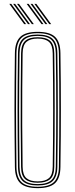

<svg xmlns="http://www.w3.org/2000/svg" viewBox="-20 -970 390 995"><path d="M175.2 5Q112.8 5 85.4 -20.6Q58 -46.2 57.2 -105Q56.2 -191.2 55.6 -263.6Q55 -336 55 -403.2Q55 -470.5 55.6 -541Q56.2 -611.5 57.2 -694Q58 -753.5 85.4 -779.2Q112.8 -805 175.2 -805Q238 -805 265.2 -779.2Q292.5 -753.5 293.2 -694Q294.5 -611.5 295 -541Q295.5 -470.5 295.5 -403.2Q295.5 -336 295 -263.6Q294.5 -191.2 293.2 -105Q292.5 -46.2 265.2 -20.6Q238 5 175.2 5ZM175.2 -2Q233.5 -2 259 -26Q284.5 -50 285.2 -105Q286.5 -191.2 287 -263.6Q287.5 -336 287.5 -403.2Q287.5 -470.5 287 -541Q286.5 -611.5 285.2 -694Q284.5 -749.8 259 -773.9Q233.5 -798 175.2 -798Q117 -798 91.5 -773.9Q66 -749.8 65.2 -694Q64.2 -611.5 63.6 -541Q63 -470.5 63 -403.2Q63 -336 63.6 -263.6Q64.2 -191.2 65.2 -105Q66 -50 91.6 -26Q117.2 -2 175.2 -2ZM175.2 -9Q121.5 -9 97.8 -31.4Q74 -53.8 73.2 -105Q72.2 -191.2 71.6 -263.6Q71 -336 71 -403.2Q71 -470.5 71.6 -541Q72.2 -611.5 73.2 -694Q74 -746 97.8 -768.5Q121.5 -791 175.2 -791Q229 -791 252.8 -768.5Q276.5 -746 277.2 -694Q278.5 -611.5 279 -541Q279.5 -470.5 279.5 -403.2Q279.5 -336 279 -263.6Q278.5 -191.2 277.2 -105Q276.5 -53.8 252.8 -31.4Q229 -9 175.2 -9ZM175.2 -16Q223.8 -16 246.2 -36.4Q268.8 -56.8 269.2 -105Q270.5 -191.2 271 -263.6Q271.5 -336 271.5 -403.2Q271.5 -470.5 271 -541Q270.5 -611.5 269.2 -694Q268.5 -742.2 246.6 -763.1Q224.8 -784 175.2 -784Q125.8 -784 103.9 -763.1Q82 -742.2 81.2 -694Q80.2 -611.5 79.6 -541Q79 -470.5 79 -403.2Q79 -336 79.6 -263.6Q80.2 -191.2 81.2 -105Q81.8 -56.8 104.2 -36.4Q126.8 -16 175.2 -16ZM175.2 -23Q133 -23 111.4 -40.8Q89.8 -58.5 89.2 -105Q87.8 -220 87.2 -316.8Q86.8 -413.5 87.4 -504.6Q88 -595.8 89.2 -694Q89.8 -739.5 110.6 -758.2Q131.5 -777 175.2 -777Q219.2 -777 240 -758.2Q260.8 -739.5 261.2 -694Q262.2 -625.5 262.8 -556.6Q263.2 -487.8 263.4 -416.1Q263.5 -344.5 263 -267.4Q262.5 -190.2 261.2 -105Q260.8 -58.5 239.1 -40.8Q217.5 -23 175.2 -23ZM175.2 -30Q214 -30 233.4 -46.6Q252.8 -63.2 253.2 -106Q254.2 -183.5 254.9 -254.2Q255.5 -325 255.5 -394.6Q255.5 -464.2 255 -537.5Q254.5 -610.8 253.2 -693Q252.8 -736.2 233.4 -753.1Q214 -770 175.2 -770Q136.8 -770 117.2 -753.1Q97.8 -736.2 97.2 -693Q96 -603 95.4 -511.1Q94.8 -419.2 95.2 -319.6Q95.8 -220 97.2 -106Q97.8 -63.2 117.2 -46.6Q136.8 -30 175.2 -30ZM145.2 -845 68.2 -950H78.2L155.2 -845ZM105.2 -845 28.2 -950H38.2L115.2 -845ZM125.2 -845 48.2 -950H58.2L135.2 -845ZM235.2 -845 158.2 -950H168.2L245.2 -845ZM195.2 -845 118.2 -950H128.2L205.2 -845ZM215.2 -845 138.2 -950H148.2L225.2 -845Z"/></svg>

Font: Big Shoulders Inline Text Thin
Style: Regular
Weight: 100
Designer: Patric King
Foundry: XO Type Co
Version: Version 2.002